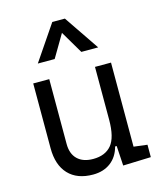

<svg xmlns="http://www.w3.org/2000/svg" viewBox="-119 -882 823 978"><g transform="rotate(-15 293.0 -392.5)"><path d="M250.5 9.8Q166.5 9.8 120.8 -38.8Q75.2 -87.4 75.2 -175.8V-517.6H159.7V-175.8Q159.7 -123.5 189 -95.2Q218.3 -66.9 271.5 -66.9Q335.4 -66.9 368.2 -106.4Q400.9 -146 400.9 -239.3V-517.6H485.4V-74.2L556.6 -65.4V0L409.7 4.9L403.3 -99.6H395Q381.3 -47.4 343.5 -18.8Q305.7 9.8 250.5 9.8ZM124 -609.4 250 -794.9H316.4L442.4 -609.4H353.5L283.2 -728.5L212.9 -609.4Z"/></g></svg>

Font: Cascadia Code PL SemiLight
Style: Regular
Weight: 350
Monospace: yes
Designer: Aaron Bell
Foundry: Saja Typeworks
Version: Version 2404.023; ttfautohint (v1.8.4)